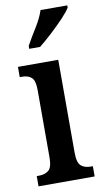

<svg xmlns="http://www.w3.org/2000/svg" viewBox="-88 -808 454 849"><g transform="rotate(-10 139.5 -383.0)"><path d="M14 0V-46H24Q51 -46 67.5 -59.5Q84 -73 84 -117V-421Q84 -463 68.5 -476.5Q53 -490 27 -490H16V-536H197V-119Q197 -74 213 -60Q229 -46 256 -46H266V0ZM79 -619Q99 -655 123 -693.5Q147 -732 158 -766H278V-756Q268 -739 242 -711.5Q216 -684 185 -655.5Q154 -627 128 -606H79Z"/></g></svg>

Font: Noto Serif ExtraCondensed SemiBold
Style: Regular
Weight: 600
Width: 2
Designer: Monotype Design Team
Foundry: Monotype Imaging Inc.
Version: Version 2.015; ttfautohint (v1.8.4.7-5d5b)